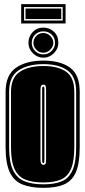

<svg xmlns="http://www.w3.org/2000/svg" viewBox="-20 -894 411 925"><path d="M189 11Q128 11 87.5 -5.5Q47 -22 27 -64.5Q7 -107 7 -185V-452Q7 -533 57 -567.5Q107 -602 189 -602Q271 -602 317.5 -568Q364 -534 364 -452V-186Q364 -107 345.5 -64.5Q327 -22 288.5 -5.5Q250 11 189 11ZM189 -6Q244 -6 278.5 -21Q313 -36 330 -75.5Q347 -115 347 -186V-452Q347 -525 305 -555Q263 -585 189 -585Q115 -585 69.5 -555Q24 -525 24 -452V-185Q24 -114 42.5 -75Q61 -36 97.5 -21Q134 -6 189 -6ZM189 -15Q136 -15 101.5 -29Q67 -43 50 -80Q33 -117 33 -185V-452Q33 -520 75.5 -548Q118 -576 189 -576Q259 -576 298.5 -548.5Q338 -521 338 -452V-186Q338 -118 322.5 -81Q307 -44 274.5 -29.5Q242 -15 189 -15ZM189 -100Q196 -100 199 -104.5Q202 -109 202 -125V-461Q202 -475 199.5 -480.5Q197 -486 189 -486Q182 -486 178.5 -480.5Q175 -475 175 -461V-125Q175 -100 189 -100ZM189 -108Q183 -108 183 -122V-465Q183 -477 189 -477Q194 -477 194 -465V-122Q194 -108 189 -108ZM189 -616Q160 -616 138.5 -637.5Q117 -659 117 -687Q117 -718 137.5 -739.5Q158 -761 189 -761Q218 -761 239.5 -741.5Q261 -722 261 -687Q261 -659 239.5 -637.5Q218 -616 189 -616ZM189 -632Q212 -632 228.5 -648.5Q245 -665 245 -687Q245 -713 228.5 -728Q212 -743 189 -743Q165 -743 149 -727Q133 -711 133 -687Q133 -665 149 -648.5Q165 -632 189 -632ZM189 -640Q168 -640 154.5 -655Q141 -670 141 -687Q141 -706 154.5 -720.5Q168 -735 189 -735Q208 -735 222.5 -720.5Q237 -706 237 -687Q237 -670 222.5 -655Q208 -640 189 -640ZM82 -781V-874H296V-781ZM96 -795H282V-860H96ZM103 -802V-853H275V-802Z"/></svg>

Font: Alumni Sans Collegiate One
Style: Regular
Weight: 400
Designer: Robert E. Leuschke
Foundry: Robert E. Leuschke
Version: Version 1.100